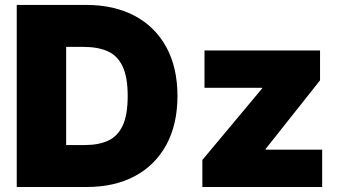

<svg xmlns="http://www.w3.org/2000/svg" viewBox="-20 -747 1365 767"><path d="M326.7 0H46.9V-727.3H323.9Q436.1 -727.3 517.9 -683.8Q599.8 -640.3 644.4 -558.8Q688.9 -477.3 688.9 -363.6Q688.9 -250 644.5 -168.5Q600.1 -87 518.8 -43.5Q437.5 0 326.7 0ZM244.3 -167.6H319.6Q373.6 -167.6 411.8 -185Q449.9 -202.4 470 -245Q490.1 -287.6 490.1 -363.6Q490.1 -439.6 469.6 -482.2Q449.2 -524.9 410 -542.3Q370.7 -559.7 313.9 -559.7H244.3ZM788.4 0V-108L1027 -393.5V-396.3H796.9V-545.5H1258.5V-426.1L1041.2 -152V-149.1H1267V0Z"/></svg>

Font: Inter UI Black
Style: Regular
Weight: 900
Designer: Rasmus Andersson
Foundry: rsms
Version: 3.2;8d6f07862